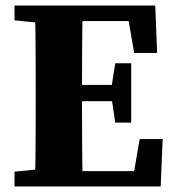

<svg xmlns="http://www.w3.org/2000/svg" viewBox="-20 -677 635 697"><path d="M177.9 -588.3 32.7 -603.3V-657H193.7V-588.3ZM177.9 -68.7H193.7V0H32.7V-53.7ZM109.7 -310V-347Q109.7 -424 109.2 -502Q108.7 -580 106.7 -657H280.6Q278.6 -581 278.1 -503.5Q277.6 -426 277.6 -347V-314.1Q277.6 -233.8 278.1 -155.4Q278.6 -77 280.6 0H106.7Q108.7 -76 109.2 -153.5Q109.7 -231 109.7 -310ZM383.3 -333.2V-351.4L398.3 -447.3H456.3V-231.9H398.3ZM487 -172.2H570.4L563.4 0H193.7V-55.8H529.9L457.5 0ZM467 -484.8 437.5 -657 509.9 -600.5H193.7V-657H543.6L550.4 -484.8ZM413.9 -368.6V-309.6H193.7V-368.6Z"/></svg>

Font: Adobe Variable Font Prototype
Style: Regular
Weight: 389
Designer: Frank Grießhammer
Foundry: Adobe
Version: Version 1.004;hotconv 1.0.113;makeotfexe 2.5.65598